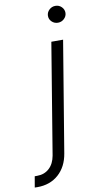

<svg xmlns="http://www.w3.org/2000/svg" viewBox="-194 -774 528 1023"><g transform="rotate(-10 70.0 -262.5)"><path d="M129.6 -545.5H193.2L94.1 52.9Q82.4 123.2 36.8 163.9Q-8.9 204.5 -77.8 204.5Q-87 204.5 -92.3 204.2L-82 144.9H-68.5Q-29.5 144.9 -3.2 120.7Q23.1 96.6 30.9 52.9ZM182.5 -639.2Q162.6 -639.2 148.8 -652.9Q134.9 -666.5 135.7 -685.7Q136.4 -703.8 150.4 -717Q164.4 -730.1 183.6 -730.1Q203.5 -730.1 217.2 -716.4Q230.8 -702.8 230.5 -683.6Q229.8 -665.5 215.7 -652.3Q201.7 -639.2 182.5 -639.2Z"/></g></svg>

Font: Karasuma Gothic
Style: Light Italic
Weight: 300
Italic angle: 9.39998°
Designer: Rasmus Andersson / Ryoko Nishizuka
Foundry: rsms
Version: Version 1.00